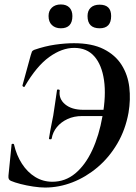

<svg xmlns="http://www.w3.org/2000/svg" viewBox="-20 -830 612 862"><path d="M182 12Q159 12 129 7.5Q99 3 72 -4Q45 -11 29 -18Q22 -21 19.5 -26.5Q17 -32 18 -42L32 -181Q32 -184 37 -184.5Q42 -185 43 -181Q54 -133 78.5 -95Q103 -57 138 -35.5Q173 -14 215 -14Q273 -14 318 -51.5Q363 -89 394 -155.5Q425 -222 440 -308Q457 -401 447 -470Q437 -539 403.5 -577Q370 -615 313 -615Q258 -615 201 -574Q144 -533 91 -442Q90 -438 85 -440.5Q80 -443 81 -447L118 -582Q122 -595 123.5 -598.5Q125 -602 133 -606Q182 -623 227.5 -629.5Q273 -636 312 -636Q393 -636 445.5 -609.5Q498 -583 526 -538.5Q554 -494 560.5 -438.5Q567 -383 557 -324Q543 -247 506.5 -185Q470 -123 418 -79Q366 -35 305.5 -11.5Q245 12 182 12ZM212 -208Q211 -204 205 -204.5Q199 -205 200 -209Q206 -247 210.5 -268Q215 -289 219 -311Q224 -340 227.5 -367.5Q231 -395 236 -426Q237 -429 243 -428Q249 -427 248 -423Q243 -386 272.5 -361.5Q302 -337 354 -337H525L520 -309H349Q312 -309 283 -295.5Q254 -282 235.5 -259.5Q217 -237 212 -208ZM253 -703Q228.2 -703 213.1 -717.5Q198 -731.9 198 -758Q198 -782 213.1 -796Q228.2 -810 253 -810Q278.3 -810 291.7 -796Q305 -782 305 -758Q305 -703 253 -703ZM427.4 -703Q373 -703 373 -758Q373 -782.2 387.3 -795.6Q401.5 -809 427.4 -809Q479 -809 479 -758Q479 -703 427.4 -703Z"/></svg>

Font: Cormorant Light
Style: Italic
Weight: 300
Italic angle: -10°
Designer: Christian Thalmann (Catharsis Fonts)
Foundry: Catharsis Fonts
Version: Version 4.000